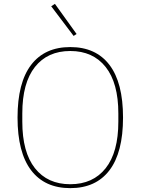

<svg xmlns="http://www.w3.org/2000/svg" viewBox="-20 -951 720 983"><path d="M356.9 -767.1 242.2 -918.9 261.2 -931.2 372.1 -776.9ZM540.3 -79.1Q470.7 12.2 339.8 12.2Q209 12.2 139.4 -79.1Q69.8 -170.4 69.8 -349.1Q69.8 -527.8 139.4 -618.9Q209 -710 339.8 -710Q470.7 -710 540.3 -618.9Q609.9 -527.8 609.9 -349.1Q609.9 -170.4 540.3 -79.1ZM585.9 -328.1V-370.1Q585.9 -525.9 521 -607.9Q456.1 -689.9 339.8 -689.9Q223.6 -689.9 158.9 -608.2Q94.2 -526.4 94.2 -370.1V-328.1Q94.2 -171.9 158.9 -89.8Q223.6 -7.8 339.8 -7.8Q456.1 -7.8 521 -89.8Q585.9 -171.9 585.9 -328.1Z"/></svg>

Font: Anuphan Thin
Style: Regular
Weight: 250
Designer: Mike Abbink, Paul van der Laan, Pieter van Rosmalen, Mint Tantisuwanna
Foundry: Bold Monday; Cadson Demak
Version: Version 3.002;hotconv 1.0.109;makeotfexe 2.5.65596